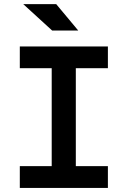

<svg xmlns="http://www.w3.org/2000/svg" viewBox="-20 -921 626 941"><path d="M77.1 0H508.8V-106.9H351.6V-586.9H508.8V-693.4H77.1V-586.9H233.4V-106.9H77.1ZM235.4 -771.5H363.3L255.4 -900.9H93.8Z"/></svg>

Font: Cascadia Code NF SemiBold
Style: Regular
Weight: 600
Monospace: yes
Designer: Aaron Bell
Foundry: Saja Typeworks
Version: Version 2404.023